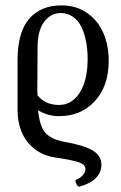

<svg xmlns="http://www.w3.org/2000/svg" viewBox="-20 -445 454 721"><path d="M277.8 255.9Q272.5 257.3 266.4 245.1Q260.3 232.9 266.1 230Q281.7 223.6 291.3 212.4Q300.8 201.2 300.8 189.9Q300.8 173.3 277.1 164.8Q253.4 156.2 185.1 146Q138.7 138.7 106.7 111.8Q74.7 85 60.3 48.3Q45.9 11.7 45.9 -32.2V-217.8Q45.9 -324.7 89.8 -374.8Q133.8 -424.8 210.9 -424.8Q267.1 -424.8 308.1 -395.5Q349.1 -366.2 368.7 -319.8Q388.2 -273.4 388.2 -216.8Q388.2 -121.6 336.2 -65.2Q284.2 -8.8 202.1 -8.8Q160.2 -8.8 123 -30.8Q128.9 28.8 149.9 53.2Q170.9 77.6 219.2 86.9Q296.4 100.6 328.6 120.4Q360.8 140.1 360.8 173.8Q360.8 202.6 339.6 223.9Q318.4 245.1 277.8 255.9ZM120.1 -105Q120.1 -102.1 120.6 -95.7Q121.1 -89.4 121.1 -86.9Q150.4 -50.8 201.2 -50.8Q249.5 -50.8 279.3 -96.9Q309.1 -143.1 309.1 -224.1Q309.1 -258.8 303.2 -289.1Q297.4 -319.3 285.6 -343.8Q273.9 -368.2 253.9 -382.1Q233.9 -396 208 -396Q169.9 -396 145.5 -362.8Q121.1 -329.6 121.1 -266.1Z"/></svg>

Font: Junicode SmCond
Style: Regular
Weight: 400
Width: 4
Designer: Peter S. Baker
Version: Version 2.206